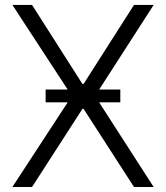

<svg xmlns="http://www.w3.org/2000/svg" viewBox="-20 -747 663 767"><path d="M108 -727.3 309.3 -411.6H313.9L515.3 -727.3H593.8L376.1 -389.2H460.6V-338.1H376.1L593.8 0H515.3L313.9 -312.1H309.3L108 0H29.5L250.4 -338.1H162.3V-389.2H250.4L29.5 -727.3Z"/></svg>

Font: Inter Light BETA
Style: Regular
Weight: 300
Designer: Rasmus Andersson
Foundry: rsms
Version: Version 3.011;git-f93a4a705